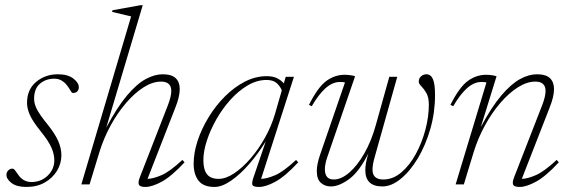

<svg xmlns="http://www.w3.org/2000/svg" viewBox="-20 -730 2256 760"><path d="M28.5 -62.5Q35.5 -62.5 41.2 -53.5Q47 -44.5 56 -33Q75 -9.5 104.5 -9.5Q142.5 -9.5 168.8 -34.8Q195 -60 195 -96Q195 -119 183.8 -145.2Q172.5 -171.5 140.5 -211Q108.5 -251 97.8 -276Q87 -301 87 -322.5Q87 -376 123.2 -406Q159.5 -436 209 -436Q248.5 -436 270.2 -419.2Q292 -402.5 292 -384.5Q292 -375 286.2 -368.5Q280.5 -362 269 -362Q264 -362 258.8 -371.8Q253.5 -381.5 244.5 -393Q235.5 -404.5 223.2 -411.5Q211 -418.5 195 -418.5Q161.5 -418.5 138.2 -398.8Q115 -379 115 -339Q115 -319 126 -297.5Q137 -276 167 -239Q197 -202 210 -172.8Q223 -143.5 223 -115.5Q223 -83 205.8 -54.2Q188.5 -25.5 157.5 -7.8Q126.5 10 84.5 10Q46 10 25.8 -5.5Q5.5 -21 5.5 -38Q5.5 -48 12.5 -55.2Q19.5 -62.5 28.5 -62.5Z M373 -126.5 334.5 0H302L499 -665L423.5 -683L425.5 -689.5L536.5 -709.5H545L400.5 -224.5Q443.5 -305.5 482.5 -351.8Q521.5 -398 556.8 -417Q592 -436 623.5 -436Q659.5 -436 675.5 -420.5Q691.5 -405 691.5 -377.5Q691.5 -347 673.5 -302.5L564 -22Q587 -22.5 619.8 -36.8Q652.5 -51 702 -97L710.5 -87.5Q659 -32 620.5 -11Q582 10 555.5 10Q534 10 529.8 1Q525.5 -8 534 -29.5L644 -312Q658 -348 658 -370Q658 -407 617.5 -407Q584 -407 548.2 -384.2Q512.5 -361.5 478.8 -322.2Q445 -283 417.5 -232.5Q390 -182 373 -126.5Z M984 -29.5 1032 -170.5Q1001.5 -121 965.8 -80Q930 -39 894.2 -14.5Q858.5 10 829 10Q785 10 765.8 -15Q746.5 -40 746.5 -82Q746.5 -125 762.2 -172.8Q778 -220.5 805.8 -266Q833.5 -311.5 870.2 -348.2Q907 -385 949.2 -406.8Q991.5 -428.5 1035.5 -428.5Q1060 -428.5 1076 -420.8Q1092 -413 1103.5 -400L1111 -426H1143.5L1013.5 -22Q1036.5 -22.5 1069.2 -36.5Q1102 -50.5 1152 -97L1160.5 -87.5Q1109 -32 1070.5 -11Q1032 10 1005.5 10Q982 10 979 1.5Q976 -7 984 -29.5ZM785 -96Q785 -59.5 799 -40.8Q813 -22 845.5 -22Q874 -22 907 -44Q940 -66 971.8 -102.8Q1003.5 -139.5 1029 -185.2Q1054.5 -231 1068.5 -279L1095.5 -372.5Q1087 -392 1073 -402.8Q1059 -413.5 1035 -413.5Q997 -413.5 960.5 -392Q924 -370.5 892.2 -335.2Q860.5 -300 836.5 -257.8Q812.5 -215.5 798.8 -173.2Q785 -131 785 -96Z M1521 -426H1552.5L1463.5 -109.5Q1454.5 -79 1454.5 -58.5Q1454.5 -19.5 1497 -19.5Q1535.5 -19.5 1568.5 -47.5Q1601.5 -75.5 1626 -120.5Q1650.5 -165.5 1664 -217Q1677.5 -268.5 1677.5 -315.5Q1677.5 -345 1667.5 -362Q1657.5 -379 1647.5 -389Q1637.5 -399 1637.5 -406.5Q1637.5 -420 1646.8 -428Q1656 -436 1667.5 -436Q1685 -436 1693.5 -417.2Q1702 -398.5 1702 -354Q1702 -284 1683.2 -219.2Q1664.5 -154.5 1633.8 -103.2Q1603 -52 1566.2 -22Q1529.5 8 1493.5 8Q1426 8 1426 -56.5Q1426 -81.5 1436.5 -117.5L1438.5 -123.5Q1402.5 -51 1362.5 -21.5Q1322.5 8 1289.5 8Q1266.5 8 1250.2 -6.2Q1234 -20.5 1234 -53Q1234 -80 1247 -117.5L1345.5 -403.5Q1343 -404.5 1338.5 -405Q1334 -405.5 1325.5 -405.5Q1296 -405.5 1268.2 -380.5Q1240.5 -355.5 1214 -309.5L1203 -315Q1238.5 -385.5 1272 -409.8Q1305.5 -434 1344 -434Q1355.5 -434 1368 -432.2Q1380.5 -430.5 1385.5 -428L1276 -109.5Q1266 -81 1266 -60Q1266 -19.5 1301 -19.5Q1331 -19.5 1362.8 -47Q1394.5 -74.5 1422.2 -123Q1450 -171.5 1467.5 -234.5Z M1774 -309.5 1763 -315Q1798.5 -385.5 1832 -409.8Q1865.5 -434 1904 -434Q1916 -434 1927.5 -432.2Q1939 -430.5 1945.5 -428L1883 -226.5Q1925.5 -306.5 1964.5 -352.2Q2003.5 -398 2038.5 -417Q2073.5 -436 2105 -436Q2141 -436 2157 -420.5Q2173 -405 2173 -377.5Q2173 -347 2155 -302.5L2045.5 -22Q2068.5 -22.5 2101.2 -36.8Q2134 -51 2183.5 -97L2192 -87.5Q2140.5 -32 2102 -11Q2063.5 10 2037 10Q2015.5 10 2011.2 1Q2007 -8 2015.5 -29.5L2125.5 -312Q2139.5 -348 2139.5 -370Q2139.5 -407 2099 -407Q2065.5 -407 2029.8 -384.2Q1994 -361.5 1960.2 -322.2Q1926.5 -283 1899 -232.5Q1871.5 -182 1854.5 -126.5L1816 0H1783.5L1905.5 -403.5Q1903 -404.5 1898.5 -405Q1894 -405.5 1885.5 -405.5Q1856 -405.5 1828.2 -380.5Q1800.5 -355.5 1774 -309.5Z"/></svg>

Font: Newsreader 16pt ExtraLight
Style: Italic
Weight: 275
Italic angle: -17°
Designer: Hugues Gentile
Foundry: Production Type
Version: Version 1.003; ttfautohint (v1.8.3)